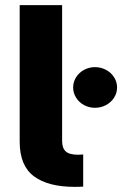

<svg xmlns="http://www.w3.org/2000/svg" viewBox="-20 -727 476 747"><path d="M284.2 -125 303.7 -126V-1Q292 0 270.5 0Q167 0 111.8 -41.3Q56.6 -82.5 56.6 -175.8V-707H221.7V-178.7Q221.7 -150.9 235.8 -137.9Q250 -125 284.2 -125ZM264.6 -386.7Q264.6 -408.2 276.1 -426.5Q287.6 -444.8 307.1 -455.3Q326.7 -465.8 349.6 -465.8Q372.6 -465.8 392.3 -455.3Q412.1 -444.8 423.8 -426.5Q435.5 -408.2 435.5 -386.7Q435.5 -365.2 423.8 -346.9Q412.1 -328.6 392.3 -318.1Q372.6 -307.6 349.6 -307.6Q326.7 -307.6 307.1 -318.1Q287.6 -328.6 276.1 -346.9Q264.6 -365.2 264.6 -386.7Z"/></svg>

Font: Pretendard GOV ExtraBold
Style: Regular
Weight: 800
Designer: Base glyphs from Inter by Rasmus Andersson; Hangeul glyphs from Noto Sans CJK(Source Han Sans) by Jang Soo-young and Kan
Foundry: Kil Hyung-jin
Version: Version 1.309